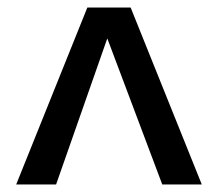

<svg xmlns="http://www.w3.org/2000/svg" viewBox="-20 -490 579 510"><path d="M411 0 265 -388 129 0H23L212 -470H327L516 0Z"/></svg>

Font: Ysabeau SC Semibold
Style: Regular
Weight: 600
Designer: Christian Thalmann (Catharsis Fonts)
Version: Version 0.003